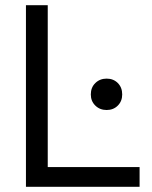

<svg xmlns="http://www.w3.org/2000/svg" viewBox="-20 -720 586 740"><path d="M80 0V-700H164V-76H518V0ZM391 -296Q365 -296 347.5 -313Q330 -330 330 -356Q330 -383 347.5 -400Q365 -417 391 -417Q417 -417 434 -400Q451 -383 451 -356Q451 -330 434 -313Q417 -296 391 -296Z"/></svg>

Font: Space Grotesk Light
Style: Regular
Weight: 400
Version: Version 2.000